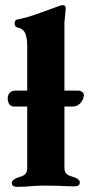

<svg xmlns="http://www.w3.org/2000/svg" viewBox="-20 -725 357 748"><path d="M307 -353 306 -348Q303 -333 291.5 -321.5Q280 -310 264 -310H231V-73Q231 -56 238 -49Q245 -42 255 -39Q265 -36 268 -35Q291 -27 291 -14Q291 -7 286 -3Q281 1 271 1Q249 1 209 -1L155 -2Q138 -2 104 0Q77 3 46 3Q36 3 31 -1Q26 -5 26 -12Q26 -25 49 -33Q52 -34 63.5 -38Q75 -42 80.5 -49.5Q86 -57 86 -71V-310H34Q22 -310 16 -319.5Q10 -329 10 -341Q10 -355 18 -363.5Q26 -372 39 -372H86V-546Q86 -577 78.5 -595Q71 -613 48 -618Q37 -620 37 -634Q37 -647 47 -649Q85 -656 135.5 -674.5Q186 -693 192 -695L211 -702Q220 -705 225 -705Q236 -705 236 -692L234 -669L231 -638V-372H284Q294 -372 300.5 -366.5Q307 -361 307 -353Z"/></svg>

Font: EB Garamond ExtraBold
Style: Regular
Weight: 800
Designer: Georg Duffner and Octavio Pardo
Foundry: Georg Duffner
Version: Version 1.000